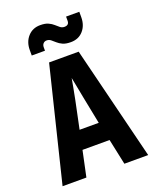

<svg xmlns="http://www.w3.org/2000/svg" viewBox="-172 -1059 943 1159"><g transform="rotate(-20 300.0 -480.0)"><path d="M25 0 204 -730H394L575 0H422L387 -165H213L178 0ZM238 -285H361L326 -461Q319 -499 311.5 -536.5Q304 -574 300 -595Q296 -574 289.5 -537Q283 -500 275 -462ZM370 -800Q338 -800 318.5 -809Q299 -818 286 -830Q273 -842 261.5 -851Q250 -860 235 -860Q222 -860 213.5 -851Q205 -842 205 -827V-805H120V-840Q120 -892 150.5 -926Q181 -960 230 -960Q262 -960 281.5 -951Q301 -942 314 -930Q327 -918 338.5 -909Q350 -900 365 -900Q395 -900 395 -928V-955H480V-920Q480 -868 450 -834Q420 -800 370 -800Z"/></g></svg>

Font: NKDuy Mono ExtraBold
Style: Regular
Weight: 800
Monospace: yes
Designer: NKDuy
Foundry: NKDuy
Version: Version 2.251; ttfautohint (v1.8.4.7-5d5b)